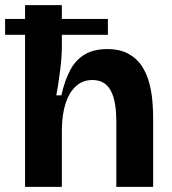

<svg xmlns="http://www.w3.org/2000/svg" viewBox="-32 -731 673 751"><path d="M-12 -657H390V-595H-12ZM66 0V-318V-711H210V-553Q210 -533 208.5 -508.5Q207 -484 203.5 -458.5Q200 -433 196.5 -407.5Q193 -382 188 -358H208Q221 -416 242.5 -456.5Q264 -497 299.5 -518Q335 -539 387 -539Q437 -539 470.5 -520.5Q504 -502 523 -472.5Q542 -443 551.5 -407.5Q561 -372 564 -336.5Q567 -301 567 -272V0H423V-257Q423 -291 418.5 -320.5Q414 -350 403.5 -372Q393 -394 375 -406Q357 -418 329 -418Q291 -418 264.5 -393.5Q238 -369 224.5 -326.5Q211 -284 210 -228V0Z"/></svg>

Font: Bricolage Grotesque 18pt
Style: Bold
Weight: 700
Designer: Mathieu Triay
Foundry: Atelier Triay
Version: Version 1.000;gftools[0.9.30]